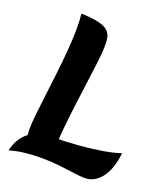

<svg xmlns="http://www.w3.org/2000/svg" viewBox="-148 -905 891 1025"><g transform="rotate(20 298.0 -392.5)"><path d="M253 -30 118 -31Q99 -51 93 -75Q87 -99 87 -129Q87 -160 92.5 -211.5Q98 -263 106 -327Q114 -391 122 -460Q130 -529 135.5 -596Q141 -663 141 -720Q141 -741 140 -762.5Q139 -784 137 -802Q202 -800 237.5 -791Q273 -782 289.5 -766.5Q306 -751 310 -730.5Q314 -710 314 -684Q314 -652 307.5 -596Q301 -540 291.5 -471Q282 -402 273 -330Q264 -258 257.5 -192.5Q251 -127 251 -78Q251 -65 251.5 -52.5Q252 -40 253 -30ZM21 17Q24 2 33.5 -22.5Q43 -47 64 -71.5Q85 -96 121 -113Q157 -130 214 -130Q292 -130 365.5 -136Q439 -142 499.5 -152.5Q560 -163 596 -176Q586 -84 547.5 -33.5Q509 17 452 17Q428 17 390 11.5Q352 6 303 0.5Q254 -5 198 -5Q156 -5 111.5 -0.5Q67 4 21 17Z"/></g></svg>

Font: Merienda ExtraBold
Style: Regular
Weight: 800
Designer: Eduardo Rodriguez Tunni
Foundry: Eduardo Rodriguez Tunni
Version: Version 2.001